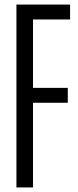

<svg xmlns="http://www.w3.org/2000/svg" viewBox="-20 -820 343 840"><path d="M51.9 0V-800H286.6V-734.8H124.4V-435.6H276.6V-370.4H124.4V0Z"/></svg>

Font: Big Shoulders Thin
Style: Regular
Weight: 100
Designer: Patric King
Foundry: XO Type Co
Version: Version 2.002